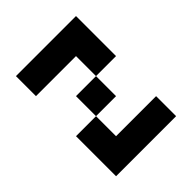

<svg xmlns="http://www.w3.org/2000/svg" viewBox="-190 -806 927 927"><g transform="rotate(-45 273.5 -342.0)"><path d="M68.4 -546.9V-683.6H478.5V-410.2H341.8V-546.9ZM68.4 -273.4H205.1V-136.7H478.5V0H68.4ZM341.8 -273.4H205.1V-410.2H341.8Z"/></g></svg>

Font: DatCub
Style: Bold
Weight: 700
Designer: GGBot
Version: 1.00